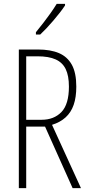

<svg xmlns="http://www.w3.org/2000/svg" viewBox="-20 -969 456 989"><path d="M175 -714Q240 -714 283.5 -695.5Q327 -677 350 -635.5Q373 -594 373 -523Q373 -468 359.5 -429Q346 -390 318 -364.5Q290 -339 248 -326L397 0H354L212 -317H115V0H77V-714ZM173 -679H115V-352H194Q258 -352 296.5 -392Q335 -432 335 -523Q335 -579 318.5 -613Q302 -647 266.5 -663Q231 -679 173 -679ZM315 -941Q304 -924 288 -903.5Q272 -883 254 -862Q236 -841 219 -823Q202 -805 187 -791H165V-803Q187 -830 205 -853.5Q223 -877 239.5 -900Q256 -923 272 -949H315Z"/></svg>

Font: Noto Sans Khmer ExtraCondensed ExtraLight
Style: Regular
Weight: 250
Width: 2
Designer: Danh Hong and the Monotype Design Team
Foundry: Monotype Imaging Inc.
Version: Version 2.004